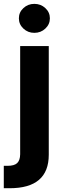

<svg xmlns="http://www.w3.org/2000/svg" viewBox="-62 -789 322 1013"><path d="M44.4 24.9V-545.9H195.3V27.3Q195.3 204.1 -11.2 204.1H-42V85.9H-22.5Q13.7 85.9 28.8 71.3Q43.9 56.6 44.4 24.9ZM119.1 -615.7Q85.4 -615.7 61.5 -638.2Q37.6 -660.6 37.6 -692.4Q37.6 -724.1 61.5 -746.3Q85.4 -768.6 119.1 -768.6Q153.3 -768.6 177.2 -746.3Q201.2 -724.1 201.2 -692.4Q201.2 -660.6 177.2 -638.2Q153.3 -615.7 119.1 -615.7Z"/></svg>

Font: Inter Tight Stencil
Style: Bold
Weight: 700
Designer: Rasmus Andersson
Foundry: rsms
Version: Version 3.004;Glyphs 3.1.2 (3151)